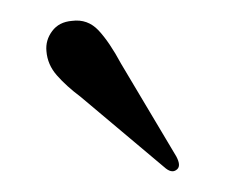

<svg xmlns="http://www.w3.org/2000/svg" viewBox="-20 -633 222 184"><path d="M96 -572 149 -483Q153.5 -474.5 150 -471Q145.5 -466.5 139 -471.5L57.5 -540Q43.5 -550.5 34.5 -560.8Q25.5 -571 24.5 -584Q23.5 -594.5 30 -603.2Q36.5 -612 49 -613Q64 -615 74.5 -603.8Q85 -592.5 96 -572Z"/></svg>

Font: Fraunces 144pt Soft Light
Style: Regular
Weight: 300
Version: Version 1.000;[0bf87f6ff]